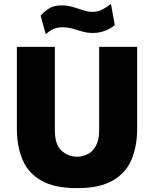

<svg xmlns="http://www.w3.org/2000/svg" viewBox="-20 -966 786 996"><path d="M691.5 -299Q691.5 -207 662 -137.5Q632.5 -68 564.2 -29Q496 10 379.5 10Q263 10 194.8 -29Q126.5 -68 97 -137.5Q67.5 -207 67.5 -299V-723H264.5V-291Q264.5 -216 299.2 -184.5Q334 -153 379.5 -153Q409.5 -153 435.8 -166.8Q462 -180.5 478.2 -210.8Q494.5 -241 494.5 -291V-723H691.5ZM575.5 -835.5Q557.5 -820 527.2 -807.5Q497 -795 461.5 -795Q432.5 -795 407 -802.5Q381.5 -810 356.5 -817.2Q331.5 -824.5 303.5 -824.5Q278 -824.5 259.5 -816.8Q241 -809 217.5 -788.5L190.5 -884.5Q210 -906.5 234.8 -922.2Q259.5 -938 298.5 -938Q329.5 -938 357.8 -929.8Q386 -921.5 411.8 -913Q437.5 -904.5 460.5 -904.5Q490 -904.5 514.5 -918.5Q539 -932.5 555.5 -945.5Z"/></svg>

Font: Public Sans Black
Style: Regular
Weight: 900
Designer: The Public Sans Project Authors: Dan O. Williams and USWDS (Libre Franklin designed by Pablo Impallari and Rodrigo Fuenz
Version: Version 1.007